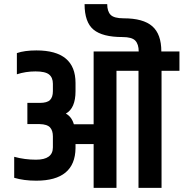

<svg xmlns="http://www.w3.org/2000/svg" viewBox="-20 -913 892 933"><path d="M764 -663H852V-569H765V0H653V-569H546V0H435V-213H347V-193Q345 -35 156 -35Q96 -35 49 -49V-151Q100 -137 155 -137Q237 -137 237 -197V-250Q237 -279 223 -294Q209 -309 173 -310H113V-413H173Q209 -413 223 -427Q237 -441 237 -470V-506Q237 -536 218.5 -551Q200 -566 152.5 -566Q105 -566 62 -552V-655Q99 -668 157 -668Q347 -668 347 -510V-470Q347 -387 300 -361Q328 -346 339 -309H435V-663H654Q654 -698 637.5 -715.5Q621 -733 575 -733Q478 -733 434.5 -769Q391 -805 391 -893H501Q501 -858 517.5 -841Q534 -824 581 -824Q676 -824 720 -785.5Q764 -747 764 -663Z"/></svg>

Font: Khand Semibold
Style: Regular
Weight: 600
Designer: Devanagari: Sanchit Sawaria, Jyotish Sonowal; Latin: Satya Rajpurohit
Foundry: Indian Type Foundry
Version: Version 1.100;PS 1.0;hotconv 1.0.78;makeotf.lib2.5.61930; tt